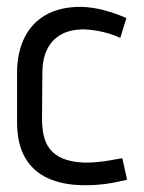

<svg xmlns="http://www.w3.org/2000/svg" viewBox="-20 -531 422 562"><path d="M332 -420 350 -478Q319 -492 285 -501Q251 -510 217 -511Q155 -511 113.5 -487Q72 -463 51 -419.5Q30 -376 30 -319V-174Q30 -110 53.5 -69.5Q77 -29 120 -9.5Q163 10 220 11Q254 12 287.5 7.5Q321 3 352 -5L338 -68Q339 -68 329.5 -66.5Q320 -65 304 -62Q288 -59 268.5 -57Q249 -55 229 -55Q197 -56 173.5 -63.5Q150 -71 134 -86Q118 -101 110.5 -125Q103 -149 103 -182L104 -318Q104 -357 117.5 -385.5Q131 -414 158 -429.5Q185 -445 226 -445Q253 -444 281 -437.5Q309 -431 332 -420Z"/></svg>

Font: Advent Pro Medium
Style: Regular
Weight: 500
Designer: VivaRado, Andreas Kalpakidis
Foundry: VivaRado, Andreas Kalpakidis
Version: Version 3.000